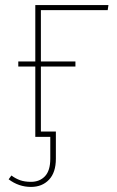

<svg xmlns="http://www.w3.org/2000/svg" viewBox="-20 -539 459 756"><path d="M141 -499V-297H277V-277H141V-21H200V86Q200 140 173 168.5Q146 197 102 197Q54 197 14 167L25 152Q41 164 59 170.5Q77 177 102 177Q136 177 157 155Q178 133 178 86V0H119V-277H52V-297H119V-519H407L404 -499Z"/></svg>

Font: Fira Sans Thin
Style: Regular
Weight: 100
Designer: bBox Type GmbH & Carrois Corporate GbR & Edenspiekermann AG
Foundry: bBox Type GmbH & Carrois Corporate GbR & Edenspiekermann AG
Version: Version 4.301